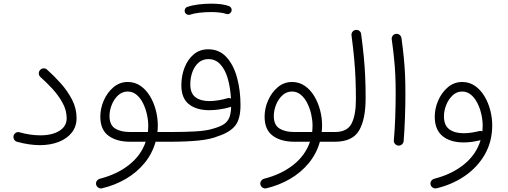

<svg xmlns="http://www.w3.org/2000/svg" viewBox="-20 -785 2833 1070"><path d="M55.7 -28.3Q58.1 -38.6 67.6 -44.7Q77.1 -50.8 88.4 -47.9Q118.7 -39.1 148.7 -34.9Q178.7 -30.8 205.1 -30.8Q271.5 -30.8 311.5 -56.2Q351.6 -81.5 351.6 -126Q351.6 -170.9 328.1 -212.9Q304.7 -254.9 270.8 -291.5Q236.8 -328.1 205.1 -356Q196.8 -363.8 196.3 -375Q195.8 -386.2 203.1 -394.5Q210.4 -402.8 221.7 -404.1Q232.9 -405.3 242.2 -397Q280.8 -362.8 318.6 -320.6Q356.4 -278.3 381.6 -229.7Q406.7 -181.2 406.7 -127Q406.7 -79.6 379.9 -45.9Q353 -12.2 306.9 5.9Q260.7 23.9 202.1 23.9Q144 23.9 75.7 5.4Q64.5 2.4 58.8 -7.6Q53.2 -17.6 55.7 -28.3Z M704.6 4.9Q629.9 4.9 584.5 -28.6Q539.1 -62 539.1 -134.8Q539.1 -181.2 558.6 -225.6Q578.1 -270 612.5 -299.1Q647 -328.1 692.4 -328.1Q731.9 -328.1 762.9 -306.6Q793.9 -285.2 815.4 -249.8Q836.9 -214.4 848.1 -171.6Q859.4 -128.9 859.4 -86.9Q859.4 -67.9 857.4 -49.3H930.7Q941.9 -49.3 949.7 -41.3Q957.5 -33.2 957.5 -22Q957.5 -10.7 949.7 -2.9Q941.9 4.9 930.7 4.9H847.2Q828.6 71.3 785.4 123.8Q742.2 176.3 681.2 211.9Q620.1 247.6 547.9 264.6Q536.6 266.6 527.3 260.3Q518.1 253.9 515.6 243.2Q513.2 231.9 519.8 222.9Q526.4 213.9 537.1 210.9Q632.3 186.5 699.2 133.8Q766.1 81.1 792 4.9ZM704.1 -49.3H804.2Q806.2 -66.9 806.2 -85Q806.2 -114.7 798.8 -147.7Q791.5 -180.7 777.1 -209.7Q762.7 -238.8 741.2 -256.8Q719.7 -274.9 691.4 -274.9Q661.1 -274.9 638.2 -253.7Q615.2 -232.4 602.8 -200.9Q590.3 -169.4 590.3 -138.7Q590.3 -88.4 621.8 -68.8Q653.3 -49.3 704.1 -49.3Z M903.8 -22Q903.8 -33.2 911.6 -41.3Q919.4 -49.3 930.7 -49.3Q1009.3 -49.3 1069.1 -52.7Q1128.9 -56.2 1163.6 -66.9Q1200.2 -76.7 1222.9 -89.8Q1245.6 -103 1256.3 -126.2Q1267.1 -149.4 1268.1 -190.4Q1265.1 -189 1262.2 -188Q1233.9 -179.7 1203.4 -175.3Q1172.9 -170.9 1146 -170.9Q1075.2 -170.9 1033 -204.1Q990.7 -237.3 990.7 -309.6Q990.7 -362.8 1008.5 -408.4Q1026.4 -454.1 1059.8 -482.2Q1093.3 -510.3 1140.6 -510.3Q1202.1 -510.3 1241.9 -466.8Q1281.7 -423.3 1301 -352.5Q1320.3 -281.7 1320.3 -198.7Q1320.3 -122.1 1291 -85Q1261.7 -47.9 1196.3 -26.4Q1153.3 -8.3 1085 -1.7Q1016.6 4.9 930.7 4.9Q919.4 4.9 911.6 -2.9Q903.8 -10.7 903.8 -22ZM1040.5 -314.9Q1040.5 -265.1 1069.1 -243.4Q1097.7 -221.7 1146 -221.7Q1169.9 -221.7 1197.3 -226.1Q1224.6 -230.5 1248.5 -237.8Q1258.3 -240.7 1267.1 -235.4Q1263.7 -297.4 1249.3 -347.2Q1234.9 -397 1208 -426.3Q1181.2 -455.6 1141.6 -455.6Q1108.9 -455.6 1086.4 -435.8Q1064 -416 1052.2 -383.8Q1040.5 -351.6 1040.5 -314.9ZM1009.8 -718.3Q1007.3 -727.1 1011.5 -735.6Q1015.6 -744.1 1024.9 -746.6Q1050.8 -755.9 1086.7 -760.3Q1122.6 -764.6 1157.2 -764.6Q1221.2 -764.6 1257.8 -750.5Q1267.1 -745.6 1270 -736.1Q1272.9 -726.6 1267.6 -717.8Q1257.3 -702.1 1241.2 -707.5Q1227.5 -712.4 1204.6 -715.1Q1181.6 -717.8 1157.2 -717.8Q1123.5 -717.8 1091.6 -714.1Q1059.6 -710.4 1038.6 -703.1Q1029.3 -700.2 1020.8 -705.1Q1012.2 -710 1009.8 -718.3Z M1620.1 4.9Q1545.4 4.9 1500 -28.6Q1454.6 -62 1454.6 -134.8Q1454.6 -181.2 1474.1 -225.6Q1493.7 -270 1528.1 -299.1Q1562.5 -328.1 1607.9 -328.1Q1647.5 -328.1 1678.5 -306.6Q1709.5 -285.2 1731 -249.8Q1752.4 -214.4 1763.7 -171.6Q1774.9 -128.9 1774.9 -86.9Q1774.9 -67.9 1772.9 -49.3H1846.2Q1857.4 -49.3 1865.2 -41.3Q1873 -33.2 1873 -22Q1873 -10.7 1865.2 -2.9Q1857.4 4.9 1846.2 4.9H1762.7Q1744.1 71.3 1700.9 123.8Q1657.7 176.3 1596.7 211.9Q1535.6 247.6 1463.4 264.6Q1452.1 266.6 1442.9 260.3Q1433.6 253.9 1431.2 243.2Q1428.7 231.9 1435.3 222.9Q1441.9 213.9 1452.6 210.9Q1547.9 186.5 1614.7 133.8Q1681.6 81.1 1707.5 4.9ZM1619.6 -49.3H1719.7Q1721.7 -66.9 1721.7 -85Q1721.7 -114.7 1714.4 -147.7Q1707 -180.7 1692.6 -209.7Q1678.2 -238.8 1656.7 -256.8Q1635.3 -274.9 1606.9 -274.9Q1576.7 -274.9 1553.7 -253.7Q1530.8 -232.4 1518.3 -200.9Q1505.9 -169.4 1505.9 -138.7Q1505.9 -88.4 1537.4 -68.8Q1568.8 -49.3 1619.6 -49.3Z M1819.3 -22Q1819.3 -33.2 1827.1 -41.3Q1835 -49.3 1846.2 -49.3Q1915.5 -49.3 1939.5 -96.9Q1963.4 -144.5 1963.4 -230Q1963.4 -294.4 1961.2 -347.2Q1959 -399.9 1953.9 -456.3Q1948.7 -512.7 1939 -587.9Q1937.5 -599.1 1944.6 -608.2Q1951.7 -617.2 1962.4 -618.2Q1973.6 -619.6 1982.7 -612.8Q1991.7 -606 1992.7 -594.7Q2002 -524.9 2007.3 -469.5Q2012.7 -414.1 2015.1 -359.6Q2017.6 -305.2 2017.6 -237.3Q2017.6 -120.1 1981 -57.6Q1944.3 4.9 1846.2 4.9Q1835 4.9 1827.1 -2.9Q1819.3 -10.7 1819.3 -22Z M2163.1 -565.9Q2161.6 -577.1 2168.7 -586.2Q2175.8 -595.2 2186.5 -596.2Q2197.8 -597.7 2206.8 -590.8Q2215.8 -584 2217.3 -572.8Q2225.6 -512.7 2230.2 -465.6Q2234.9 -418.5 2237.1 -371.1Q2239.3 -323.7 2239.3 -261.7Q2239.3 -198.2 2236.8 -128.7Q2234.4 -59.1 2229.5 1.5Q2228.5 12.2 2219.7 19.8Q2210.9 27.3 2199.7 26.4Q2189 25.4 2181.4 16.8Q2173.8 8.3 2174.8 -2.4Q2180.2 -63 2182.6 -132.1Q2185.1 -201.2 2185.1 -263.7Q2185.1 -323.7 2182.9 -369.1Q2180.7 -414.6 2176 -460.2Q2171.4 -505.9 2163.1 -565.9Z M2556.2 -328.1Q2595.7 -328.1 2626.7 -306.6Q2657.7 -285.2 2679.2 -249.8Q2700.7 -214.4 2711.9 -171.6Q2723.1 -128.9 2723.1 -86.9Q2723.1 3.9 2681.9 75.7Q2640.6 147.5 2570.1 195.8Q2499.5 244.1 2411.6 264.6Q2400.4 266.6 2391.1 260.3Q2381.8 253.9 2379.4 243.2Q2377 231.9 2383.5 222.9Q2390.1 213.9 2400.9 210.9Q2498.5 186 2566.4 130.9Q2634.3 75.7 2658.2 -3.9Q2607.9 8.8 2564.5 8.8Q2489.7 8.8 2446.3 -26.6Q2402.8 -62 2402.8 -134.8Q2402.8 -181.2 2422.4 -225.6Q2441.9 -270 2476.3 -299.1Q2510.7 -328.1 2556.2 -328.1ZM2454.1 -136.7Q2454.1 -86.4 2483.9 -64.5Q2513.7 -42.5 2564 -42.5Q2585.4 -42.5 2607.2 -45.9Q2628.9 -49.3 2651.4 -54.7Q2659.7 -57.1 2668.5 -53.2Q2669.9 -68.8 2669.9 -85Q2669.9 -114.7 2662.6 -147.7Q2655.3 -180.7 2640.9 -209.7Q2626.5 -238.8 2605 -256.8Q2583.5 -274.9 2555.2 -274.9Q2524.9 -274.9 2502 -253.2Q2479 -231.4 2466.6 -199.5Q2454.1 -167.5 2454.1 -136.7Z"/></svg>

Font: Mikhak Light
Style: Regular
Weight: 300
Designer: Amin Abedi
Version: Version 3.3